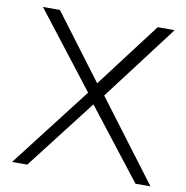

<svg xmlns="http://www.w3.org/2000/svg" viewBox="-80 -792 843 870"><g transform="rotate(10 341.5 -357.0)"><path d="M32 1 317 -368 48 -715H126L350 -417L576 -715H654L391 -368L669 1H600L350 -320L102 1Z"/></g></svg>

Font: Afta sans
Style: Regular
Weight: 400
Designer: par.qink
Foundry: Oriol Esparraguera Font
Version: Version 1.000